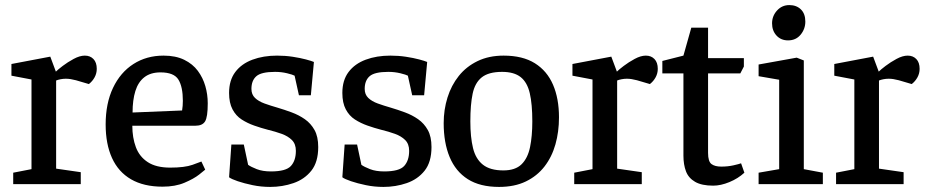

<svg xmlns="http://www.w3.org/2000/svg" viewBox="-20 -725 3651 756"><path d="M32 0V-45L104 -59V-412L25 -427V-473L178 -502L200 -443Q208 -451 227 -465.5Q246 -480 270 -493Q294 -506 314 -506Q335 -506 348 -492.5Q361 -479 361 -454Q361 -436 352.5 -420.5Q344 -405 330 -394L279 -409Q267 -412 258 -413.5Q249 -415 239 -415Q229 -415 218.5 -413Q208 -411 201 -408V-61L298 -47V0Z M620 10Q546 10 496 -19Q446 -48 421 -103Q396 -158 396 -235Q396 -318 425 -379Q454 -440 505.5 -473Q557 -506 624 -506Q672 -506 705.5 -489.5Q739 -473 759 -446Q779 -419 788.5 -386Q798 -353 798 -318Q798 -264 787.5 -247Q777 -230 750 -230H501Q501 -183 515 -145.5Q529 -108 562 -86.5Q595 -65 650 -65Q707 -65 738 -76Q769 -87 773 -89L788 -57Q785 -54 764 -37.5Q743 -21 706.5 -5.5Q670 10 620 10ZM502 -282 697 -290Q700 -308 700 -328Q700 -383 682.5 -411.5Q665 -440 612 -440Q573 -440 548.5 -421Q524 -402 513 -366.5Q502 -331 502 -282Z M1044 11Q1008 11 974.5 4Q941 -3 916 -11.5Q891 -20 882 -27L891 -156H940L957 -76Q968 -68 991 -59Q1014 -50 1047 -50Q1106 -50 1125.5 -71.5Q1145 -93 1145 -131Q1145 -158 1129.5 -173.5Q1114 -189 1089 -198Q1064 -207 1035 -214Q1008 -221 981 -230.5Q954 -240 931.5 -254.5Q909 -269 895.5 -294.5Q882 -320 882 -359Q882 -409 906.5 -441.5Q931 -474 974 -490Q1017 -506 1071 -506Q1103 -506 1132.5 -501.5Q1162 -497 1184.5 -491Q1207 -485 1216 -481L1204 -350H1157L1140 -427Q1133 -431 1110.5 -436.5Q1088 -442 1063 -442Q1009 -442 989.5 -425Q970 -408 970 -375Q970 -353 984 -339.5Q998 -326 1021.5 -317.5Q1045 -309 1073 -301Q1100 -293 1128.5 -282.5Q1157 -272 1180.5 -255.5Q1204 -239 1218.5 -213Q1233 -187 1233 -146Q1233 -87 1206 -53Q1179 -19 1135.5 -4Q1092 11 1044 11Z M1490 11Q1454 11 1420.5 4Q1387 -3 1362 -11.5Q1337 -20 1328 -27L1337 -156H1386L1403 -76Q1414 -68 1437 -59Q1460 -50 1493 -50Q1552 -50 1571.5 -71.5Q1591 -93 1591 -131Q1591 -158 1575.5 -173.5Q1560 -189 1535 -198Q1510 -207 1481 -214Q1454 -221 1427 -230.5Q1400 -240 1377.5 -254.5Q1355 -269 1341.5 -294.5Q1328 -320 1328 -359Q1328 -409 1352.5 -441.5Q1377 -474 1420 -490Q1463 -506 1517 -506Q1549 -506 1578.5 -501.5Q1608 -497 1630.5 -491Q1653 -485 1662 -481L1650 -350H1603L1586 -427Q1579 -431 1556.5 -436.5Q1534 -442 1509 -442Q1455 -442 1435.5 -425Q1416 -408 1416 -375Q1416 -353 1430 -339.5Q1444 -326 1467.5 -317.5Q1491 -309 1519 -301Q1546 -293 1574.5 -282.5Q1603 -272 1626.5 -255.5Q1650 -239 1664.5 -213Q1679 -187 1679 -146Q1679 -87 1652 -53Q1625 -19 1581.5 -4Q1538 11 1490 11Z M1945 11Q1870 11 1822 -19.5Q1774 -50 1750.5 -106.5Q1727 -163 1727 -240Q1727 -293 1742 -341Q1757 -389 1786.5 -426Q1816 -463 1860.5 -484.5Q1905 -506 1963 -506Q2038 -506 2086 -476Q2134 -446 2157.5 -391.5Q2181 -337 2181 -263Q2181 -206 2167 -156.5Q2153 -107 2124 -69.5Q2095 -32 2050.5 -10.5Q2006 11 1945 11ZM1962 -54Q2009 -54 2033.5 -78Q2058 -102 2067 -145.5Q2076 -189 2076 -247Q2076 -315 2066 -358Q2056 -401 2030 -421.5Q2004 -442 1957 -442Q1904 -442 1877 -420.5Q1850 -399 1841 -356Q1832 -313 1832 -247Q1832 -185 1842.5 -142Q1853 -99 1881.5 -76.5Q1910 -54 1962 -54Z M2241 0V-45L2313 -59V-412L2234 -427V-473L2387 -502L2409 -443Q2417 -451 2436 -465.5Q2455 -480 2479 -493Q2503 -506 2523 -506Q2544 -506 2557 -492.5Q2570 -479 2570 -454Q2570 -436 2561.5 -420.5Q2553 -405 2539 -394L2488 -409Q2476 -412 2467 -413.5Q2458 -415 2448 -415Q2438 -415 2427.5 -413Q2417 -411 2410 -408V-61L2507 -47V0Z M2788 6Q2743 6 2717 -9Q2691 -24 2681 -50.5Q2671 -77 2671 -112V-436H2588V-485L2671 -506L2702 -616H2768V-496H2909V-463L2895 -436H2768V-123Q2768 -89 2781.5 -79Q2795 -69 2820 -69Q2846 -69 2868 -74Q2890 -79 2898 -82L2911 -45Q2886 -22 2852 -8Q2818 6 2788 6Z M2967 0V-45L3048 -59V-411L2967 -425V-471L3117 -498L3145 -487V-59L3220 -45V0ZM3083 -566Q3055 -566 3037.5 -585Q3020 -604 3020 -633Q3020 -662 3039.5 -683.5Q3059 -705 3088 -705Q3116 -705 3133.5 -688Q3151 -671 3151 -640Q3151 -611 3132.5 -588.5Q3114 -566 3083 -566Z M3272 0V-45L3344 -59V-412L3265 -427V-473L3418 -502L3440 -443Q3448 -451 3467 -465.5Q3486 -480 3510 -493Q3534 -506 3554 -506Q3575 -506 3588 -492.5Q3601 -479 3601 -454Q3601 -436 3592.5 -420.5Q3584 -405 3570 -394L3519 -409Q3507 -412 3498 -413.5Q3489 -415 3479 -415Q3469 -415 3458.5 -413Q3448 -411 3441 -408V-61L3538 -47V0Z"/></svg>

Font: Faustina Light Medium
Style: Regular
Weight: 500
Version: Version 1.200